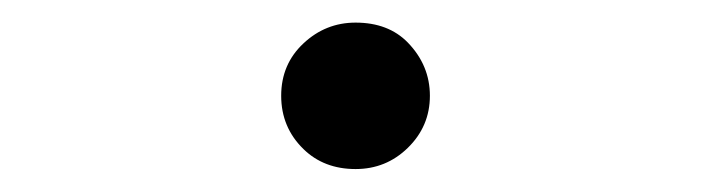

<svg xmlns="http://www.w3.org/2000/svg" viewBox="-20 -139 626 169"><path d="M293 -119.1Q321.8 -119.1 338.9 -101.6Q358.4 -81.5 358.4 -54.7Q358.4 -27.8 338.9 -8.8Q319.8 9.8 293 9.8Q265.1 9.8 247.1 -7.8Q227.5 -26.9 227.5 -54.7Q227.5 -82.5 247.1 -100.8Q266.6 -119.1 293 -119.1Z"/></svg>

Font: Simply Mono
Style: Book
Weight: 400
Designer: Wojciech Kalinowski "wmk69" (wmk69@o2.pl)
Foundry: Wojciech Kalinowski "wmk69" (wmk69@o2.pl)
Version: Version 1.0.0